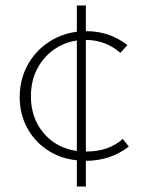

<svg xmlns="http://www.w3.org/2000/svg" viewBox="-20 -582 527 702"><path d="M294 6V100H261V4Q200 -2 152.5 -34Q105 -66 78.5 -116Q52 -166 52 -227Q52 -289 79 -340.5Q106 -392 153.5 -425Q201 -458 261 -466V-562H294V-468H296Q381 -468 446 -417L420 -389Q365 -436 294 -436V-28H296Q377 -28 429 -74L451 -46Q383 6 294 6ZM261 -30V-434Q188 -423 140.5 -367Q93 -311 93 -230Q93 -151 139 -96Q185 -41 261 -30Z"/></svg>

Font: Ysabeau SC Light
Style: Regular
Weight: 300
Designer: Christian Thalmann (Catharsis Fonts)
Version: Version 0.003